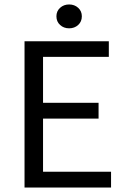

<svg xmlns="http://www.w3.org/2000/svg" viewBox="-20 -841 567 861"><path d="M90 0V-656H468V-586H173V-380H422V-309H173V-71H478V0ZM290 -714Q266 -714 249.5 -729Q233 -744 233 -768Q233 -791 249.5 -806Q266 -821 290 -821Q314 -821 330.5 -806Q347 -791 347 -768Q347 -744 330.5 -729Q314 -714 290 -714Z"/></svg>

Font: .
Style: 
Weight: 400
Designer: Paul D. Hunt, Dalton Maag
Foundry: Dalton Maag Ltd
Version: Version 1.200